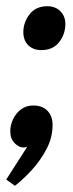

<svg xmlns="http://www.w3.org/2000/svg" viewBox="-22 -469 235 617"><path d="M26 128 -2 108 64 5 63 3Q61 4 58.5 4.5Q56 5 53 5Q39 5 25 -9Q11 -23 11 -47Q11 -67 20 -86Q29 -105 45.5 -117.5Q62 -130 85 -130Q115 -130 131 -112.5Q147 -95 147 -68Q147 -27 127.5 10Q108 47 80.5 77Q53 107 26 128ZM111 -308Q85 -308 69 -323.5Q53 -339 53 -366Q53 -397 73 -423Q93 -449 130 -449Q156 -449 172 -433Q188 -417 188 -392Q188 -359 168 -333.5Q148 -308 111 -308Z"/></svg>

Font: Faustina SemiBold
Style: Italic
Weight: 600
Italic angle: -8°
Designer: Alfonso Garcia
Foundry: http://www.omnibus-type.com
Version: Version 1.200